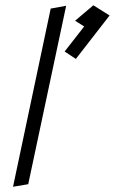

<svg xmlns="http://www.w3.org/2000/svg" viewBox="-20 -714 439 734"><path d="M336.9 -693.8 267.1 -634.8 301.8 -612.8 227.1 -517.1 270 -488.8 398.9 -654.8ZM173.8 -681.2 29.8 0 87.9 -9.8 232.9 -691.9Z"/></svg>

Font: Comic Neue Angular
Style: Italic
Weight: 400
Italic angle: -12°
Designer: Craig Rozynski
Foundry: Craig Rozynski
Version: Version 2.003